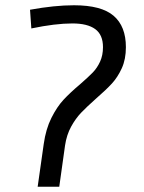

<svg xmlns="http://www.w3.org/2000/svg" viewBox="-20 -709 546 729"><path d="M146 -162Q154 -219 175 -261Q196 -303 221 -330Q246 -357 284 -389Q315 -416 332 -433.5Q349 -451 360 -475Q371 -499 371 -530Q371 -577 341.5 -598.5Q312 -620 255 -620Q190 -620 99 -601L94 -672Q187 -689 261 -689Q365 -689 411.5 -649Q458 -609 458 -530Q458 -484 442.5 -450Q427 -416 405 -392Q383 -368 345 -335Q309 -303 288 -281Q267 -259 250 -228Q233 -197 227 -157L205 0H123Z"/></svg>

Font: FiraGO Book
Style: Italic
Weight: 350
Italic angle: -8°
Designer: bBox Type GmbH
Foundry: bBox Type GmbH
Version: Version 1.001